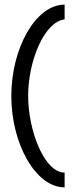

<svg xmlns="http://www.w3.org/2000/svg" viewBox="-20 -705 328 832"><path d="M29 -289C29 -83 134 107 260 107V43C172 43 102 -139 102 -290C102 -441 172 -611 260 -621V-685C134 -685 29 -495 29 -289Z"/></svg>

Font: Charger Sport
Style: Df
Weight: 400
Designer: Jasper
Foundry: Cannot Into Space Fonts
Version: Version 1.1